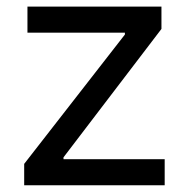

<svg xmlns="http://www.w3.org/2000/svg" viewBox="-20 -550 552 570"><path d="M51.8 -63.5 350.8 -447.5V-453H61.5V-530.4H459.3V-464.1L168.5 -82.9V-77.3H468.9V0H51.8Z"/></svg>

Font: Pretendard Variable
Style: Regular
Weight: 400
Designer: Base glyphs from Inter by Rasmus Andersson; Hangul glyphs from Noto Sans CJK(Source Han Sans) by Jang Soo-young and Kang
Foundry: Kil Hyung-jin
Version: Version 1.100;FEAKit 1.0